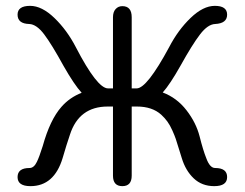

<svg xmlns="http://www.w3.org/2000/svg" viewBox="-20 -629 836 656"><path d="M715 -55Q756 -55 756 -24Q756 7 712 7Q670 7 642 -19.5Q614 -46 601 -89Q599 -95 591.5 -119.5Q584 -144 580.5 -154.5Q577 -165 569 -183Q561 -201 552 -213.5Q543 -226 531 -237Q500 -265 448 -265H430V-29Q430 7 398 7Q366 7 366 -29V-265H348Q250 -265 219 -169Q207 -134 194 -89Q165 7 84 7Q40 7 40 -24Q40 -55 81 -55Q96 -55 106 -76Q114 -92 126 -130Q151 -220 190 -264Q218 -296 259 -312Q234 -339 197 -404Q157 -477 131 -511.5Q105 -546 80 -547Q40 -548 40 -579Q40 -609 83 -609Q123 -609 166 -567.5Q209 -526 239 -468Q312 -327 349 -327H366V-570Q366 -588 375 -598Q384 -608 398 -608Q430 -608 430 -570V-327H447Q482 -327 558 -468Q588 -526 631 -567.5Q674 -609 714 -609Q756 -609 756 -579Q756 -549 715 -547Q690 -546 663.5 -511.5Q637 -477 597 -405Q561 -341 536 -313Q584 -295 617 -252.5Q650 -210 662 -163Q674 -115 685 -88Q697 -55 715 -55Z"/></svg>

Font: Jura Medium
Style: Regular
Weight: 500
Designer: Daniel Johnson, Alexei Vanyashin
Foundry: Daniel Johnson
Version: Version 5.103